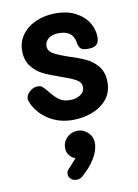

<svg xmlns="http://www.w3.org/2000/svg" viewBox="-91 -584 680 945"><g transform="rotate(-10 249.0 -111.5)"><path d="M52 -111Q45 -128 46 -137Q48 -155 66 -170Q84 -185 105 -185Q119 -185 127 -178.5Q135 -172 145 -160Q173 -124 195 -107.5Q217 -91 250 -91Q281 -91 302.5 -105Q324 -119 324 -142Q324 -167 300.5 -180.5Q277 -194 225 -212Q172 -230 139.5 -246Q107 -262 83.5 -292.5Q60 -323 60 -370Q60 -416 86 -451Q112 -486 156.5 -505Q201 -524 254 -524Q310 -524 351.5 -503Q393 -482 415 -447.5Q437 -413 437 -373Q437 -348 424.5 -336Q412 -324 383 -324Q355 -324 345.5 -333Q336 -342 333 -358Q326 -425 254 -425Q218 -425 200 -409.5Q182 -394 182 -373Q182 -348 206 -334Q230 -320 283 -302Q334 -286 367 -270Q400 -254 423.5 -224Q447 -194 447 -147Q447 -94 417.5 -59.5Q388 -25 342.5 -8.5Q297 8 249 8Q180 8 128 -25Q76 -58 52 -111ZM334 138Q334 175 309.5 215Q285 255 242 292Q230 301 214 301Q198 301 186.5 291Q175 281 175 266Q175 254 182 245Q185 241 198 228Q224 199 227 195Q209 190 197 174Q185 158 185 138Q185 107 207 85.5Q229 64 260 64Q290 64 312 85.5Q334 107 334 138Z"/></g></svg>

Font: Mali SemiBold
Style: Regular
Weight: 600
Designer: Kitiyaporn Chalermlarp | Katatrad Aksorn Co.,Ltd.
Foundry: Cadson Demak Co.,Ltd.
Version: Version 1.000; ttfautohint (v1.6)